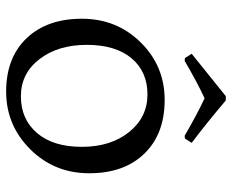

<svg xmlns="http://www.w3.org/2000/svg" viewBox="-85 -661 755 625"><g transform="rotate(90 292.5 -348.5)"><path d="M172.5 -99.5C141.5 -139.8 126 -191.2 126 -253.5C126 -315.8 140.5 -364.3 169.5 -399C198.5 -433.7 237.8 -451 287.5 -451C337.2 -451 378 -431 410 -391C442 -351 458 -299.8 458 -237.5C458 -175.2 443 -126.5 413 -91.5C383 -56.5 343.2 -39 293.5 -39C243.8 -39 203.5 -59.2 172.5 -99.5ZM466 -69.5C518 -121.8 544 -185.8 544 -261.5C544 -337.2 522.7 -397 480 -441C437.3 -485 379.2 -507 305.5 -507C231.8 -507 169.3 -481 118 -429C66.7 -377 41 -313.2 41 -237.5C41 -161.8 62.2 -101.8 104.5 -57.5C146.8 -13.2 204.7 9 278 9C351.3 9 414 -17.2 466 -69.5ZM169 -573 178 -572C224.7 -599.3 265.3 -621 300 -637C336.7 -619.7 377.3 -598 422 -572L431 -573L445 -595C401.7 -627.7 355.7 -664.7 307 -706H293L155 -595Z"/></g></svg>

Font: Alegreya SC
Style: Regular
Weight: 400
Designer: Juan Pablo del Peral
Foundry: Juan Pablo del Peral
Version: Version 1.003